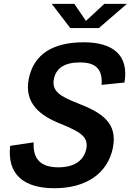

<svg xmlns="http://www.w3.org/2000/svg" viewBox="-20 -960 676 992"><path d="M505 -521.5 623 -533.5C648 -679 558.5 -741.5 413 -741.5C251 -741.5 153.5 -678.5 128.5 -552C104.5 -427 185.5 -363.5 291.5 -321C395.5 -279 438 -253 426 -191.5C414.5 -135.5 370.5 -95.5 281 -95.5C191.5 -95.5 149 -137.5 154 -224.5L32.5 -206.5C16 -58 103.5 12.5 261 12.5C424.5 12.5 537 -63.5 563.5 -197.5C588.5 -325.5 506 -378.5 380.5 -427C293 -461.5 246 -487.5 258.5 -552C269.5 -607 312.5 -637.5 393 -637.5C470.5 -637.5 511.5 -606.5 505 -521.5ZM247.5 -940H364L424 -852L519 -940H635.5L491 -815H343Z"/></svg>

Font: Monaspace Neon SemiBold
Style: Italic
Weight: 600
Italic angle: -11°
Designer: Riley Cran & the Lettermatic Team
Foundry: Lettermatic
Version: Version 1.200 (Monaspace Neon)